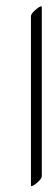

<svg xmlns="http://www.w3.org/2000/svg" viewBox="-20 -565 155 621"><path d="M115.2 4.9Q115.2 13.2 98.9 26.9Q82.5 40.5 80.1 35.6V-512.7Q80.1 -521 96.2 -534.4Q112.3 -547.9 115.2 -543.5Z"/></svg>

Font: ML-NILA03_NewLipi
Style: Regular
Weight: 400
Designer: CLT@C-DIT
Version: Version ML-NILA03_NewLipi 2.